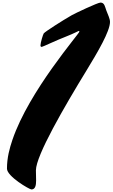

<svg xmlns="http://www.w3.org/2000/svg" viewBox="-20 -1486 883 1506"><path d="M226.6 0C256.8 0 263.2 -32.2 263.2 -69.3C263.2 -91.8 261.7 -133.3 261.7 -150.4C262.7 -266.6 482.4 -645.5 662.6 -939.9C744.6 -1074.7 842.8 -1240.2 842.8 -1314C842.8 -1339.4 826.7 -1370.1 813.5 -1405.3C803.2 -1432.6 800.3 -1465.8 768.1 -1465.8C746.6 -1465.8 567.4 -1380.9 542 -1366.2C469.7 -1324.7 335 -1238.8 323.2 -1224.1C317.9 -1217.3 297.4 -1151.4 297.4 -1128.9C297.4 -1121.6 301.8 -1118.2 307.6 -1118.2C314.5 -1118.2 421.4 -1169.9 504.9 -1202.1C556.2 -1222.2 595.7 -1243.2 597.2 -1243.2C598.6 -1243.2 603 -1241.2 603 -1238.3C603 -1222.7 208 -773.4 77.6 -389.6C55.2 -323.2 34.7 -249.5 34.7 -163.1C34.7 -102.1 210.9 0 226.6 0Z"/></svg>

Font: Bodega Script
Style: Medium
Weight: 500
Italic angle: 39.7°
Version: Version 001.000